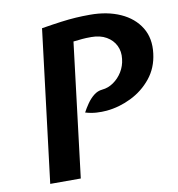

<svg xmlns="http://www.w3.org/2000/svg" viewBox="-82 -816 826 891"><g transform="rotate(-10 330.5 -370.5)"><path d="M83 0 171 -718Q226 -727 264 -732Q302 -737 333.5 -739Q365 -741 401 -741Q482 -741 543.5 -713.5Q605 -686 636.5 -634.8Q668 -583.5 659 -513Q651 -446.5 612 -398.2Q573 -350 516.5 -322.2Q460 -294.5 400 -289Q377.5 -287 352.2 -288.5Q327 -290 300 -298Q310 -317 324 -337.2Q338 -357.5 356.2 -372.2Q374.5 -387 397 -389Q425 -391.5 450 -408.8Q475 -426 491.8 -453.2Q508.5 -480.5 512 -513Q516.5 -547.5 502.8 -575.8Q489 -604 459.8 -621Q430.5 -638 389 -638Q362 -638 347 -636.5Q332 -635 304 -632L227 0Z"/></g></svg>

Font: Expletus Sans
Style: Bold Italic
Weight: 700
Italic angle: -7°
Version: Version 7.500